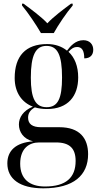

<svg xmlns="http://www.w3.org/2000/svg" viewBox="-20 -786 538 1046"><path d="M203 -606H273C298 -651 341 -715 376 -756V-766H367C329 -738 270 -694 238 -659C206 -694 146 -738 108 -766H100V-756C134 -715 177 -651 203 -606ZM216 240C382 240 460 168 460 54C460 -32 415 -93 303 -93H203C157 -93 133 -110 133 -145C133 -167 143 -186 170 -201C190 -195 213 -192 236 -192C351 -192 406 -263 406 -364C406 -425 387 -473 353 -504C371 -523 383 -530 400 -530C426 -530 439 -511 439 -468C473 -468 488 -488 488 -515C488 -543 470 -567 434 -567C391 -567 363 -534 345 -510C317 -533 280 -546 237 -546C119 -546 60 -480 60 -361C60 -282 99 -228 159 -205C106 -183 83 -146 83 -108C83 -68 107 -29 160 -16C66 -9 20 35 20 104C20 188 87 240 216 240ZM234 -202C173 -202 148 -249 148 -363C148 -485 174 -536 233 -536C293 -536 318 -488 318 -364C318 -248 295 -202 234 -202ZM225 230C141 230 90 189 90 106C90 22 139 -10 193 -10H285C361 -10 392 24 392 91C392 181 340 230 225 230Z"/></svg>

Font: Noto Serif Display SemiCondensed
Style: Regular
Weight: 400
Width: 4
Designer: Monotype Design Team
Foundry: Monotype Imaging Inc.
Version: Version 2.009